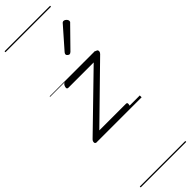

<svg xmlns="http://www.w3.org/2000/svg" viewBox="-484 -993 1476 1476"><g transform="rotate(-45 254.0 -255.0)"><path d="M8 0Q-10 0 -10 -14Q-10 -28 0 -38L424 -450H148Q139 -450 136 -456Q133 -462 137 -475Q141 -487 147.5 -493.5Q154 -500 163 -500H497Q507 -500 511.5 -493.5Q516 -487 514.5 -478Q513 -469 504 -460L85 -50H375Q384 -50 386.5 -44Q389 -38 385 -23Q382 -12 375.5 -6Q369 0 359 0ZM337 -625Q331 -625 322.5 -632Q314 -639 314 -646Q314 -650 315.5 -654Q317 -658 321 -663L465 -827Q470 -834 475 -837Q480 -840 485 -840Q492 -840 500 -835Q508 -830 513 -822.5Q518 -815 518 -808Q518 -803 516.5 -799.5Q515 -796 510 -792L355 -634Q345 -625 337 -625ZM0 475H495V485H0ZM0 -20H495V0H0ZM0 -505H495V-500H0ZM0 -995H495V-985H0Z"/></g></svg>

Font: Playwrite SK Guides
Style: Regular
Weight: 400
Designer: Veronika Burian, José Scaglione
Foundry: TypeTogether
Version: Version 1.003